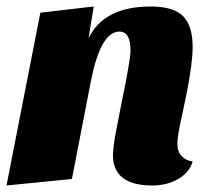

<svg xmlns="http://www.w3.org/2000/svg" viewBox="-28 -550 675 590"><path d="M440 20Q319 20 319 -74Q320 -100 328 -144L346 -236Q373 -366 373 -395Q373 -453 339 -453Q282 -453 252 -304L193 0L-8 20L96 -511L260 -530L244 -432Q291 -530 435 -530Q505 -530 534.5 -500.5Q564 -471 564 -405Q564 -343 532 -198Q517 -133 517 -108.5Q517 -84 530.5 -70Q544 -56 564 -54Q554 -20 519.5 0Q485 20 440 20Z"/></svg>

Font: Sansita One
Style: Regular
Weight: 400
Designer: Pablo Cosgaya
Foundry: Omnibus-Type
Version: Version 1.001